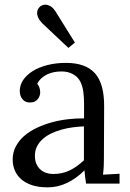

<svg xmlns="http://www.w3.org/2000/svg" viewBox="-20 -785 556 821"><path d="M338.9 -244.6Q315.9 -243.7 291.3 -240.5Q266.6 -237.3 242.9 -230.7Q219.2 -224.1 198.2 -213.9Q177.2 -203.6 161.6 -189.5Q146 -175.3 137.2 -156.7Q128.4 -138.2 129.4 -114.7Q129.9 -96.2 136.5 -82.3Q143.1 -68.4 153.6 -59.3Q164.1 -50.3 177.7 -45.7Q191.4 -41 207 -41Q227.1 -41 244.6 -44.9Q262.2 -48.8 278.1 -56.4Q293.9 -64 308.8 -74.7Q323.7 -85.4 338.9 -99.6ZM64.5 -396Q64.5 -420.9 79.1 -442.9Q93.8 -464.8 120.1 -481.2Q146.5 -497.6 182.9 -506.8Q219.2 -516.1 262.2 -516.1Q346.2 -516.1 386 -471.7Q425.8 -427.2 425.3 -330.6L424.3 -106Q424.3 -90.3 423.6 -74.5Q422.9 -58.6 420.4 -38.1L491.2 -42V0H348.1Q345.2 -17.1 343.8 -29.8Q342.3 -42.5 341.3 -56.6Q307.6 -22.9 267.8 -3.4Q228 16.1 183.6 16.1Q146 16.1 117.9 7.1Q89.8 -2 71.3 -18.1Q52.7 -34.2 43.5 -55.9Q34.2 -77.6 34.2 -102.5Q34.2 -133.3 47.6 -158.7Q61 -184.1 83.7 -203.9Q106.4 -223.6 136.7 -238Q167 -252.4 200.9 -261.7Q234.9 -271 270.3 -275.1Q305.7 -279.3 339.4 -278.8V-341.3Q339.4 -367.2 336.4 -391.6Q333.5 -416 323.5 -436Q313.5 -456.1 292.2 -467.8Q271 -479.5 243.2 -479.5Q227.1 -479.5 212.4 -476.8Q197.8 -474.1 183.6 -467.8Q169.4 -461.4 158 -451.2Q146.5 -440.9 139.2 -426.8Q146.5 -418.5 149.2 -408.4Q151.9 -398.4 151.9 -389.2Q151.9 -383.3 149.4 -375.7Q147 -368.2 141.8 -361.6Q136.7 -355 128.7 -350.8Q120.6 -346.7 106.9 -346.7Q87.4 -346.7 75.9 -361.1Q64.5 -375.5 64.5 -396ZM160.2 -686Q147.5 -699.2 143.1 -710.4Q141.6 -713.9 140.1 -718.8Q138.7 -723.6 138.7 -729Q138.7 -735.4 140.4 -740.7Q142.1 -746.1 147 -752.4Q151.9 -758.8 159.4 -762Q167 -765.1 175 -765.1Q183.1 -765.1 194.1 -759.5Q205.1 -753.9 216.3 -737.8L300.3 -603L272.5 -580.1Z"/></svg>

Font: Lora
Style: Regular
Weight: 400
Designer: Olga Karpushina, Alexei Vanyashin
Foundry: Cyreal (www.cyreal.org, a@cyreal.org)
Version: Version 1.014